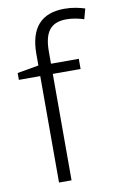

<svg xmlns="http://www.w3.org/2000/svg" viewBox="-87 -814 537 863"><g transform="rotate(-10 181.5 -382.5)"><path d="M294.9 -532.2H168V-586.9C168 -677.2 198.7 -716.8 271 -716.8C297.9 -716.8 326.2 -710.9 350.1 -703.1L362.8 -750C337.9 -757.8 307.1 -765.1 270 -765.1C164.1 -765.1 110.8 -705.6 110.8 -586.9V-534.2L13.2 -517.1V-485.8H110.8V0H168V-485.8H294.9Z"/></g></svg>

Font: Noto Reveo Sans
Style: Regular
Weight: 300
Designer: Monotype Design Team
Foundry: Monotype Imaging Inc.
Version: Version 2.007